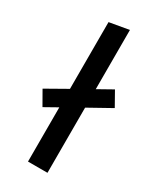

<svg xmlns="http://www.w3.org/2000/svg" viewBox="-186 -778 691 837"><g transform="rotate(30 160.0 -359.5)"><path d="M320 -391 207 -328V0H109V-273L45 -237L5 -307L109 -366V-702L207 -719V-421L280 -462Z"/></g></svg>

Font: EauTest Semibold
Style: Regular
Weight: 600
Designer: Christian Thalmann (Catharsis Fonts)
Version: Version 0.001;PS 000.001;hotconv 1.0.88;makeotf.lib2.5.64775